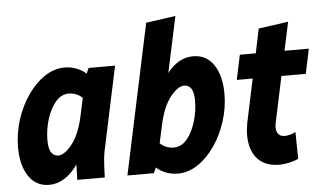

<svg xmlns="http://www.w3.org/2000/svg" viewBox="-51 -818 1536 912"><g transform="rotate(-5 716.5 -361.5)"><path d="M16 -178Q16 -245 36.5 -309Q57 -373 92.5 -424.5Q128 -476 173.5 -506.5Q219 -537 269 -537Q297 -537 323.5 -527.5Q350 -518 371 -499L383 -525H509L424 -125Q420 -103 418.5 -87.5Q417 -72 416 -50L414 0H283L285 -73Q258 -33 222.5 -10.5Q187 12 149 12Q86 12 51 -40Q16 -92 16 -178ZM158 -199Q158 -158 171 -140.5Q184 -123 203 -123Q233 -123 269 -168Q305 -213 324 -298L343 -386Q328 -400 311.5 -406Q295 -412 278 -412Q242 -412 215 -380Q188 -348 173 -299Q158 -250 158 -199Z M522 0 674 -715 815 -735 758 -468Q811 -537 882 -537Q945 -537 980 -485Q1015 -433 1015 -347Q1015 -280 994.5 -216Q974 -152 938.5 -100.5Q903 -49 857.5 -18.5Q812 12 762 12Q734 12 707.5 2.5Q681 -7 660 -26L648 0ZM688 -139Q703 -125 719.5 -119Q736 -113 753 -113Q790 -113 816.5 -145Q843 -177 858 -226.5Q873 -276 873 -326Q873 -367 860.5 -384.5Q848 -402 828 -402Q798 -402 762 -357.5Q726 -313 707 -227Z M1079 -407 1104 -525H1180L1204 -641L1346 -661L1317 -525H1433L1408 -407H1292L1246 -191Q1243 -178 1243 -165Q1243 -146 1253 -134Q1263 -122 1282 -122Q1293 -122 1307.5 -125.5Q1322 -129 1335 -136L1337 -8Q1318 1 1292.5 6.5Q1267 12 1247 12Q1178 12 1141.5 -28.5Q1105 -69 1105 -142Q1105 -169 1111 -200L1155 -407Z"/></g></svg>

Font: Radio Canada Condensed
Style: Bold Italic
Weight: 700
Width: 3
Italic angle: -12°
Designer: Charles Daoud, Etienne Aubert Bonn, Alexandre Saumier Demers, Jacques Le Bailly
Foundry: Radio-Canada
Version: Version 2.104; ttfautohint (v1.8.4.7-5d5b);gftools[0.9.28.de